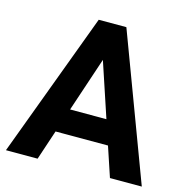

<svg xmlns="http://www.w3.org/2000/svg" viewBox="-105 -810 883 910"><g transform="rotate(15 336.5 -355.5)"><path d="M3.9 0 268.6 -710.9H404.3L670.4 0H514.2L465.3 -146.5H208L159.2 0ZM247.6 -265.1H425.8L336.9 -532.2Z"/></g></svg>

Font: Mardoto
Style: Bold
Weight: 700
Designer: Christian Robertson, Vahan Hovhannisyan
Foundry: Google
Version: Version 1.000